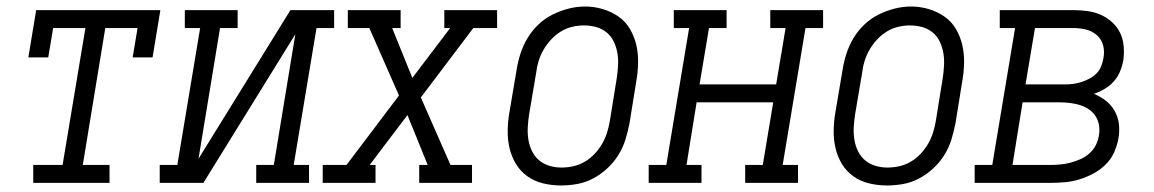

<svg xmlns="http://www.w3.org/2000/svg" viewBox="-20 -561 3540 589"><path d="M82 0V-55H172L242 -475H143L128 -385H67L91 -530H472L448 -385H387L402 -475H303L234 -55H316V0Z M470 0V-55H524L594 -475H547V-530H709V-475H655L589 -74L871 -530H1005V-475H951L881 -55H928V0H766V-55H820L886 -456L604 0Z M970 0V-55H1043L1204 -268L1113 -475H1047V-530H1209V-475H1183L1245 -322L1361 -475H1343V-530H1505V-475H1432L1271 -262L1362 -55H1428V0H1266V-55H1292L1230 -208L1114 -55H1132V0Z M1701 8Q1673 8 1646 1.5Q1619 -5 1597.5 -20.5Q1576 -36 1562.5 -58.5Q1549 -81 1543 -107Q1537 -133 1537.5 -161.5Q1538 -190 1543 -218L1565 -348Q1569 -373 1577 -397.5Q1585 -422 1598.5 -444.5Q1612 -467 1632 -486Q1652 -505 1675.5 -516.5Q1699 -528 1724 -534.5Q1749 -541 1775 -541Q1803 -541 1829.5 -533Q1856 -525 1877.5 -510Q1899 -495 1912.5 -472Q1926 -449 1932 -423Q1938 -397 1937.5 -368.5Q1937 -340 1932 -312L1911 -182Q1906 -157 1898.5 -132.5Q1891 -108 1877 -85.5Q1863 -63 1843 -44.5Q1823 -26 1799.5 -13.5Q1776 -1 1750.5 3.5Q1725 8 1701 8ZM1702 -47Q1720 -47 1738.5 -51Q1757 -55 1774 -65Q1791 -75 1804.5 -89.5Q1818 -104 1827.5 -120.5Q1837 -137 1842.5 -155Q1848 -173 1851 -191L1872 -321Q1875 -341 1876 -360.5Q1877 -380 1874 -398Q1871 -416 1863 -433Q1855 -450 1841 -461.5Q1827 -473 1809 -478Q1791 -483 1771 -483Q1753 -483 1734.5 -478.5Q1716 -474 1700 -464Q1684 -454 1670.5 -439.5Q1657 -425 1647.5 -408.5Q1638 -392 1632.5 -374.5Q1627 -357 1625 -339L1603 -209Q1600 -189 1599 -170Q1598 -151 1601 -132.5Q1604 -114 1612 -97.5Q1620 -81 1633.5 -69.5Q1647 -58 1665 -52.5Q1683 -47 1702 -47Z M1970 0V-55H2024L2094 -475H2047V-530H2209V-475H2155L2126 -302H2361L2390 -475H2343V-530H2505V-475H2451L2381 -55H2428V0H2266V-55H2320L2352 -247H2117L2086 -55H2132V0Z M2701 8Q2673 8 2646 1.5Q2619 -5 2597.5 -20.5Q2576 -36 2562.5 -58.5Q2549 -81 2543 -107Q2537 -133 2537.5 -161.5Q2538 -190 2543 -218L2565 -348Q2569 -373 2577 -397.5Q2585 -422 2598.5 -444.5Q2612 -467 2632 -486Q2652 -505 2675.5 -516.5Q2699 -528 2724 -534.5Q2749 -541 2775 -541Q2803 -541 2829.5 -533Q2856 -525 2877.5 -510Q2899 -495 2912.5 -472Q2926 -449 2932 -423Q2938 -397 2937.5 -368.5Q2937 -340 2932 -312L2911 -182Q2906 -157 2898.5 -132.5Q2891 -108 2877 -85.5Q2863 -63 2843 -44.5Q2823 -26 2799.5 -13.5Q2776 -1 2750.5 3.5Q2725 8 2701 8ZM2702 -47Q2720 -47 2738.5 -51Q2757 -55 2774 -65Q2791 -75 2804.5 -89.5Q2818 -104 2827.5 -120.5Q2837 -137 2842.5 -155Q2848 -173 2851 -191L2872 -321Q2875 -341 2876 -360.5Q2877 -380 2874 -398Q2871 -416 2863 -433Q2855 -450 2841 -461.5Q2827 -473 2809 -478Q2791 -483 2771 -483Q2753 -483 2734.5 -478.5Q2716 -474 2700 -464Q2684 -454 2670.5 -439.5Q2657 -425 2647.5 -408.5Q2638 -392 2632.5 -374.5Q2627 -357 2625 -339L2603 -209Q2600 -189 2599 -170Q2598 -151 2601 -132.5Q2604 -114 2612 -97.5Q2620 -81 2633.5 -69.5Q2647 -58 2665 -52.5Q2683 -47 2702 -47Z M2970 0V-55H3024L3094 -475H3047V-530H3272Q3294 -530 3316 -527Q3338 -524 3357 -515.5Q3376 -507 3391.5 -493Q3407 -479 3416 -460.5Q3425 -442 3427 -420Q3429 -398 3426 -376Q3423 -359 3416 -342Q3409 -325 3397 -311.5Q3385 -298 3369 -288.5Q3353 -279 3336 -273Q3356 -265 3372.5 -252Q3389 -239 3399.5 -220.5Q3410 -202 3412.5 -180Q3415 -158 3411 -136Q3407 -114 3397.5 -93Q3388 -72 3371 -55.5Q3354 -39 3333 -28Q3312 -17 3290.5 -10.5Q3269 -4 3247 -2Q3225 0 3203 0ZM3246 -302Q3258 -302 3271 -303.5Q3284 -305 3296.5 -309Q3309 -313 3321.5 -319.5Q3334 -326 3343.5 -335.5Q3353 -345 3358 -357.5Q3363 -370 3365 -383Q3369 -403 3364 -422Q3359 -441 3344.5 -453.5Q3330 -466 3311 -470.5Q3292 -475 3272 -475H3155L3126 -302ZM3203 -55Q3218 -55 3233.5 -56.5Q3249 -58 3264 -62Q3279 -66 3294 -72.5Q3309 -79 3321.5 -90Q3334 -101 3341.5 -115.5Q3349 -130 3351 -145Q3354 -161 3351.5 -176.5Q3349 -192 3341 -204.5Q3333 -217 3320.5 -225.5Q3308 -234 3293.5 -238.5Q3279 -243 3263.5 -245Q3248 -247 3232 -247H3117L3086 -55Z"/></svg>

Font: Iosevka Slab Light Oblique
Style: Regular
Weight: 300
Italic angle: -9°
Monospace: yes
Designer: Belleve Invis
Foundry: Belleve Invis
Version: Version 11.1.1; ttfautohint (v1.8.3)